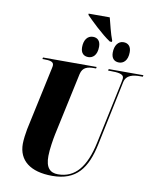

<svg xmlns="http://www.w3.org/2000/svg" viewBox="-108 -1118 982 1209"><g transform="rotate(10 383.0 -513.0)"><path d="M521 -886H534L535 -893C518 -936 505 -995 494 -1036H359V-1028C383 -1003 465 -922 521 -886ZM404 -766C431 -766 460 -786 460 -842C460 -879 441 -897 412 -897C376 -897 355 -866 355 -821C355 -784 374 -766 404 -766ZM600 -766C627 -766 656 -786 656 -842C656 -879 636 -897 607 -897C573 -897 551 -866 551 -821C551 -784 570 -766 600 -766ZM310 10C464 10 529 -79 562 -237L648 -648C658 -697 704 -704 748 -704H764L766 -714H544L542 -704H557C605 -704 642 -700 642 -674C642 -669 640 -655 637 -642L553 -246C519 -85 453 -6 344 -6C294 -6 264 -34 265 -110C265 -151 277 -223 283 -251L369 -651C379 -697 413 -704 452 -704H465L467 -714H124L122 -704H132C169 -704 194 -700 194 -677C194 -667 190 -653 185 -629L104 -252C99 -228 93 -181 93 -157C93 -51 169 10 310 10Z"/></g></svg>

Font: Noto Serif Display Condensed Black
Style: Italic
Weight: 900
Width: 3
Italic angle: -12°
Designer: Monotype Design Team
Foundry: Monotype Imaging Inc.
Version: Version 2.009